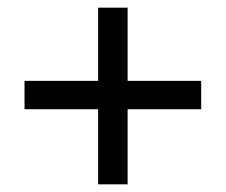

<svg xmlns="http://www.w3.org/2000/svg" viewBox="-20 -535 589 501"><path d="M236 -54V-250H44V-324H236V-515H313V-324H505V-250H313V-54Z"/></svg>

Font: Nunito Sans 7pt SemiCondensed SemiBold
Style: Regular
Weight: 600
Width: 4
Designer: Vernon Adams
Foundry: Vernon Adams
Version: Version 3.101;gftools[0.9.27]